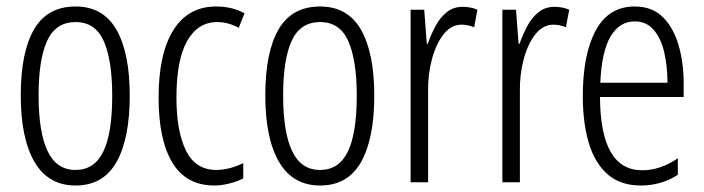

<svg xmlns="http://www.w3.org/2000/svg" viewBox="-20 -562 2171 592"><path d="M380 -267Q380 -134 339 -62Q298 10 213 10Q129 10 86.5 -62.5Q44 -135 44 -268Q44 -401 85 -471.5Q126 -542 213 -542Q298 -542 339 -470.5Q380 -399 380 -267ZM99 -268Q99 -155 126.5 -96.5Q154 -38 213 -38Q271 -38 298.5 -94.5Q326 -151 326 -267Q326 -376 300 -435Q274 -494 213 -494Q152 -494 125.5 -436.5Q99 -379 99 -268Z M641 10Q554 10 511.5 -60.5Q469 -131 469 -261Q469 -396 514.5 -469Q560 -542 646 -542Q696 -542 734 -521L716 -476Q684 -494 650 -494Q590 -494 557 -435.5Q524 -377 524 -262Q524 -157 553.5 -97.5Q583 -38 647 -38Q686 -38 730 -59V-12Q711 -2 686.5 4Q662 10 641 10Z M1134 -267Q1134 -134 1093 -62Q1052 10 967 10Q883 10 840.5 -62.5Q798 -135 798 -268Q798 -401 839 -471.5Q880 -542 967 -542Q1052 -542 1093 -470.5Q1134 -399 1134 -267ZM853 -268Q853 -155 880.5 -96.5Q908 -38 967 -38Q1025 -38 1052.5 -94.5Q1080 -151 1080 -267Q1080 -376 1054 -435Q1028 -494 967 -494Q906 -494 879.5 -436.5Q853 -379 853 -268Z M1407 -541Q1417 -541 1429 -539Q1441 -537 1452 -532L1442 -478Q1435 -481 1424.5 -483.5Q1414 -486 1404 -486Q1371 -486 1347.5 -456Q1324 -426 1311.5 -378.5Q1299 -331 1300 -279V0H1246V-532H1288L1296 -427H1299Q1309 -456 1323 -482Q1337 -508 1357.5 -524.5Q1378 -541 1407 -541Z M1690 -541Q1700 -541 1712 -539Q1724 -537 1735 -532L1725 -478Q1718 -481 1707.5 -483.5Q1697 -486 1687 -486Q1654 -486 1630.5 -456Q1607 -426 1594.5 -378.5Q1582 -331 1583 -279V0H1529V-532H1571L1579 -427H1582Q1592 -456 1606 -482Q1620 -508 1640.5 -524.5Q1661 -541 1690 -541Z M1937 -542Q1991 -542 2024 -509Q2057 -476 2072.5 -422Q2088 -368 2088 -305V-263H1830Q1831 -37 1960 -37Q2016 -37 2070 -74V-23Q2045 -7 2016.5 1.5Q1988 10 1956 10Q1893 10 1853.5 -24.5Q1814 -59 1795.5 -121Q1777 -183 1777 -265Q1777 -395 1817 -468.5Q1857 -542 1937 -542ZM1937 -496Q1890 -496 1862.5 -449.5Q1835 -403 1831 -307H2038Q2038 -358 2028 -401Q2018 -444 1995.5 -470Q1973 -496 1937 -496Z"/></svg>

Font: Noto Sans Khmer ExtraCondensed Light
Style: Regular
Weight: 300
Width: 2
Designer: Danh Hong and the Monotype Design Team
Foundry: Monotype Imaging Inc.
Version: Version 2.004; ttfautohint (v1.8.4.7-5d5b)